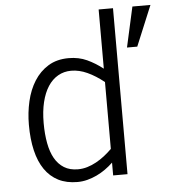

<svg xmlns="http://www.w3.org/2000/svg" viewBox="-53 -775 743 838"><g transform="rotate(-5 318.5 -356.0)"><path d="M410.2 0V-56.2Q394.5 -41 376.2 -28.1Q357.9 -15.1 337.9 -5.6Q317.9 3.9 296.4 9.5Q274.9 15.1 252.9 15.1Q205.1 15.1 169.4 -2.9Q133.8 -21 110.1 -55.4Q86.4 -89.8 74.7 -139.4Q63 -189 63 -252Q63 -305.2 74.5 -354.7Q85.9 -404.3 110.1 -442.6Q134.3 -481 171.6 -503.9Q209 -526.9 261.2 -526.9Q305.2 -526.9 340.8 -510.5Q376.5 -494.1 410.2 -467.8V-727.1H473.1V0ZM410.2 -409.2Q373.5 -438.5 337.9 -454.8Q302.2 -471.2 267.1 -471.2Q235.4 -471.2 209.5 -456.3Q183.6 -441.4 165.5 -413.6Q147.5 -385.7 137.7 -345.5Q127.9 -305.2 127.9 -253.9Q127.9 -205.6 135.3 -166Q142.6 -126.5 158.4 -98.6Q174.3 -70.8 199.2 -55.4Q224.1 -40 259.8 -40Q280.8 -40 301 -46.1Q321.3 -52.2 340.3 -62.7Q359.4 -73.2 377 -86.9Q394.5 -100.6 410.2 -116.2ZM564 -550.8H519L558.1 -727.1H637.2Z"/></g></svg>

Font: Clear Sans Light
Style: Regular
Weight: 300
Foundry: Intel Corporation
Version: Version 1.00